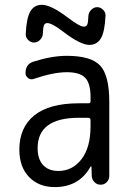

<svg xmlns="http://www.w3.org/2000/svg" viewBox="-20 -760 540 790"><path d="M304.7 -275.4Q134.8 -275.4 134.8 -150.4Q134.8 -105.5 157.2 -81.1Q179.7 -56.6 219.7 -56.6Q278.3 -56.6 315.4 -105Q352.5 -153.3 352.5 -240.2V-265.6Q352.5 -274.4 343.8 -275.4ZM205.1 9.8Q139.6 9.8 99.6 -31.7Q59.6 -73.2 59.6 -144.5Q59.6 -235.4 121.1 -285.2Q182.6 -335 304.7 -335H343.8Q352.5 -335 352.5 -342.8V-360.4Q352.5 -417 330.6 -439.9Q308.6 -462.9 254.9 -462.9Q200.2 -462.9 119.1 -435.5Q107.4 -430.7 96.2 -438.5Q85 -446.3 85 -459Q85 -497.1 119.1 -506.8Q193.4 -530.3 254.9 -530.3Q354.5 -530.3 392.1 -490.2Q429.7 -450.2 429.7 -339.8V-36.1Q429.7 -21.5 419.4 -10.7Q409.2 0 394 0Q378.9 0 368.7 -10.7Q358.4 -21.5 357.4 -36.1L356.4 -74.2Q356.4 -75.2 355.5 -75.2Q353.5 -75.2 352.5 -74.2Q305.7 9.8 205.1 9.8ZM414.1 -695.3Q411.1 -628.9 395 -602.1Q378.9 -575.2 347.7 -575.2Q311.5 -575.2 242.2 -627.9Q194.3 -665 174.8 -665Q165 -665 161.1 -656.7Q157.2 -648.4 156.2 -620.1Q155.3 -606.4 144.5 -595.7Q133.8 -585 120.1 -585Q106.4 -585 95.7 -595.7Q85 -606.4 85.9 -620.1Q88.9 -686.5 105 -713.4Q121.1 -740.2 152.3 -740.2Q189.5 -740.2 257.8 -688.5Q307.6 -650.4 325.2 -650.4Q335 -650.4 338.9 -658.7Q342.8 -667 343.8 -695.3Q344.7 -709 355.5 -719.7Q366.2 -730.5 379.9 -730.5Q393.6 -730.5 404.3 -719.7Q415 -709 414.1 -695.3Z"/></svg>

Font: Rounded Mgen+ 2m regular
Style: Regular
Weight: 400
Designer: [Source Han Sans]
Ryoko NISHIZUKA  (kana & ideographs); Paul D. Hunt (Latin, Greek & Cyrillic); Wenlong ZHANG  (bopomofo
Version: Version 1.059.20150602